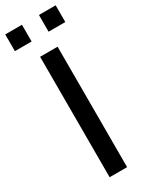

<svg xmlns="http://www.w3.org/2000/svg" viewBox="-253 -952 771 994"><g transform="rotate(-30 133.0 -455.0)"><path d="M80 0H184.5V-720H80ZM-18.5 -810.5H81.5V-910.5H-18.5ZM183 -810.5H283V-910.5H183Z"/></g></svg>

Font: Eudonet SemiBold
Style: Regular
Weight: 600
Designer: Mikhail Sharanda
Foundry: Mikhail Sharanda
Version: Version 4.503;Glyphs 3.1.2 (3151)